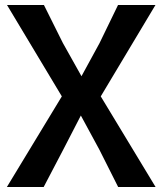

<svg xmlns="http://www.w3.org/2000/svg" viewBox="-20 -747 649 767"><path d="M7.5 0 227 -362 8 -727H155.5L231 -575.5L305.5 -442.5L377.5 -574.5L451.5 -727H601L382.5 -362L601.5 0H452L377 -149L303 -285.5L232 -148L154.5 0Z"/></svg>

Font: Spline Sans Medium
Style: Regular
Weight: 500
Designer: Eben Sorkin, Mirko Velimirovic
Foundry: Sorkin Type
Version: Version 1.000; ttfautohint (v1.8.3)